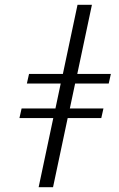

<svg xmlns="http://www.w3.org/2000/svg" viewBox="-20 -780 496 800"><path d="M141 0 202 -288H61L70 -328H211L233 -432H92L101 -472H242L303 -760H363L302 -472H442L433 -432H293L271 -328H411L402 -288H262L201 0Z"/></svg>

Font: Noto Serif Display ExtraCondensed
Style: Italic
Weight: 400
Width: 2
Italic angle: -12°
Designer: Monotype Design Team
Foundry: Monotype Imaging Inc.
Version: Version 2.009